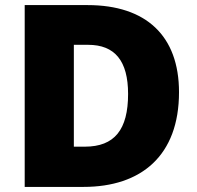

<svg xmlns="http://www.w3.org/2000/svg" viewBox="-20 -734 774 754"><path d="M683 -372C683 -593 554 -714 324 -714H77V0H308C535 0 683 -123 683 -372ZM483 -365C483 -225 430 -158 313 -158H270V-558H326C431 -558 483 -495 483 -365Z"/></svg>

Font: Noto Sans Tamil Black
Style: Regular
Weight: 900
Designer: Jelle Bosma - Monotype Design Team
Foundry: Monotype Imaging Inc.
Version: Version 2.004